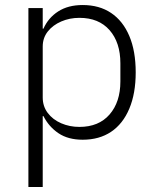

<svg xmlns="http://www.w3.org/2000/svg" viewBox="-20 -544 614 764"><path d="M93 200V-512H150V-430H153Q172 -473 211.5 -498.5Q251 -524 309 -524Q375 -524 422 -492.5Q469 -461 494.5 -401Q520 -341 520 -256Q520 -172 494.5 -111.5Q469 -51 422 -19.5Q375 12 309 12Q251 12 212.5 -14Q174 -40 153 -82H150V200ZM296 -39Q373 -39 416 -88.5Q459 -138 459 -220V-292Q459 -375 416 -424Q373 -473 296 -473Q257 -473 223.5 -458.5Q190 -444 170 -418.5Q150 -393 150 -359V-156Q150 -121 170 -94.5Q190 -68 223.5 -53.5Q257 -39 296 -39Z"/></svg>

Font: IBM Plex Sans Light
Style: Regular
Weight: 300
Designer: Mike Abbink, Paul van der Laan, Pieter van Rosmalen
Foundry: Bold Monday
Version: Version 3.201